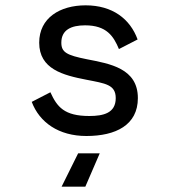

<svg xmlns="http://www.w3.org/2000/svg" viewBox="-20 -500 650 720"><path d="M169 -154 99 -118C128 -41 200 10 304 10C414 10 497 -31 497 -132C497 -244 392 -261 305 -278C230 -293 210 -304 210 -340C210 -388 247 -405 299 -405C380 -405 406 -364 426 -316L496 -352C468 -429 402 -480 301 -480C205 -480 127 -433 127 -340C127 -241 216 -218 304 -201C375 -187 414 -183 414 -132C414 -76 368 -65 315 -65C221 -65 194 -99 169 -154ZM273 75 211 200H300L354 75Z"/></svg>

Font: Necto Mono
Style: Regular
Weight: 400
Designer: Marco Condello
Foundry: Collletttivo
Version: Version 1.300;Glyphs 3.2 (3217)